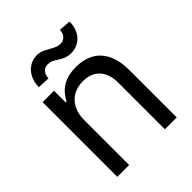

<svg xmlns="http://www.w3.org/2000/svg" viewBox="-203 -845 964 964"><g transform="rotate(-45 278.5 -363.0)"><path d="M151.4 0H67.4V-530.3H148.4V-447.3H155.3Q175.8 -490.2 213.9 -513.7Q252 -537.1 310.5 -537.1Q365.2 -537.1 405.3 -515.1Q445.3 -493.2 467.3 -448.2Q489.3 -403.3 489.3 -336.9V0H405.3V-331.1Q405.3 -372.1 391.1 -401.4Q377 -430.7 350.1 -446.3Q323.2 -461.9 285.2 -461.9Q246.1 -461.9 215.8 -445.3Q185.5 -428.7 168.5 -396Q151.4 -363.3 151.4 -318.4ZM212.9 -717.8Q225.6 -717.8 236.8 -714.8Q248 -711.9 258.8 -706.5Q269.5 -701.2 279.3 -695.3Q296.9 -685.5 310.1 -679.7Q323.2 -673.8 338.9 -673.8Q359.4 -673.8 372.6 -689Q385.7 -704.1 385.7 -725.6L449.2 -720.7Q449.2 -685.5 435.5 -658.7Q421.9 -631.8 397.5 -617.2Q373 -602.5 342.8 -602.5Q327.1 -602.5 314.9 -606Q302.7 -609.4 293.9 -614.3Q285.2 -619.1 273.4 -626Q258.8 -636.7 246.6 -641.6Q234.4 -646.5 217.8 -646.5Q198.2 -646.5 185.5 -631.3Q172.9 -616.2 172.9 -593.8L107.4 -596.7Q107.4 -631.8 121.6 -659.7Q135.7 -687.5 159.7 -702.6Q183.6 -717.8 212.9 -717.8Z"/></g></svg>

Font: Pretendard JP Variable
Style: Regular
Weight: 400
Designer: Base glyphs from Inter by Rasmus Andersson; Hangul glyphs from Noto Sans CJK(Source Han Sans) by Jang Soo-young and Kang
Foundry: Kil Hyung-jin
Version: Version 1.307;Glyphs 3.2 (3192)